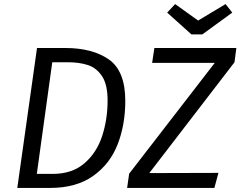

<svg xmlns="http://www.w3.org/2000/svg" viewBox="-20 -924 1182 944"><path d="M596 -428Q596 -311 558.5 -214.5Q521 -118 438 -59Q355 0 226 0H65L162 -688H301Q435 -688 515.5 -631.5Q596 -575 596 -428ZM237 -618 161 -69H239Q335 -69 395.5 -121.5Q456 -174 482.5 -256Q509 -338 509 -430Q509 -508 482 -549Q455 -590 412.5 -604Q370 -618 312 -618ZM615 -70 1036 -615H728L739 -688H1142L1133 -618L714 -73L1054 -74L1034 0H605ZM1122 -862 975 -755H921L802 -862L841 -904L954 -823L1089 -904Z"/></svg>

Font: Fira Sans Book
Style: Italic
Weight: 350
Italic angle: -8°
Designer: bBox Type GmbH & Carrois Corporate GbR & Edenspiekermann AG
Foundry: bBox Type GmbH & Carrois Corporate GbR & Edenspiekermann AG
Version: Version 4.301